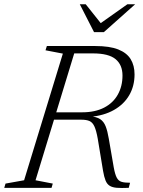

<svg xmlns="http://www.w3.org/2000/svg" viewBox="-44 -904 690 924"><path d="M351 -363.5Q413.5 -363.5 457 -386Q500.5 -408.5 523 -448.8Q545.5 -489 545.5 -540.5Q545.5 -592 512 -619.5Q478.5 -647 403.5 -647H271L274.5 -682.5H414.5Q484 -682.5 525.2 -666Q566.5 -649.5 585 -619Q603.5 -588.5 603.5 -546Q603.5 -490 578 -446Q552.5 -402 504.5 -374.8Q456.5 -347.5 389 -341.5V-344.5Q421 -342 438.2 -330.5Q455.5 -319 464.5 -296Q473.5 -273 479.5 -237L503.5 -98Q509.5 -65 517.8 -49.2Q526 -33.5 540.8 -29Q555.5 -24.5 582 -24.5L575.5 0Q540 1.5 518.2 -0.2Q496.5 -2 483.8 -10Q471 -18 464 -35.2Q457 -52.5 452 -81.5L426.5 -236Q419.5 -275.5 410.5 -295.2Q401.5 -315 386.8 -321.5Q372 -328 347 -328H182L187.5 -363.5ZM127 -36.5 210 -20.5 204 0H-23.5L-17.5 -20.5L72 -36.5L258.5 -646L175 -662L181.5 -682.5H324ZM606.5 -883.5 456 -749.5H408.5L340 -883.5H368.5L446.5 -785.5H430.5L569 -883.5Z"/></svg>

Font: Newsreader Light
Style: Italic
Weight: 300
Italic angle: -17°
Designer: Hugues Gentile
Foundry: Production Type
Version: Version 1.003